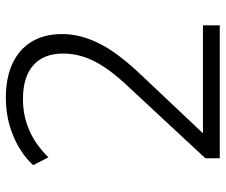

<svg xmlns="http://www.w3.org/2000/svg" viewBox="-76 -676 753 640"><g transform="rotate(-90 300.0 -356.5)"><path d="M92 0V-48L341 -316Q377 -355 399 -389.5Q421 -424 431 -456.5Q441 -489 441 -522Q441 -587 402 -621.5Q363 -656 289 -656Q234 -656 185.5 -635Q137 -614 95 -571L69 -622Q108 -664 167 -688.5Q226 -713 293 -713Q360 -713 407.5 -691Q455 -669 480.5 -627Q506 -585 506 -526Q506 -494 498 -463.5Q490 -433 475 -402.5Q460 -372 436.5 -340.5Q413 -309 381 -274L161 -41V-56H535V0Z"/></g></svg>

Font: Nunito Sans 11pt Light
Style: Regular
Weight: 300
Version: Version 3.101;gftools[0.9.27]